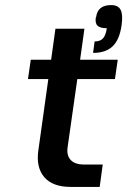

<svg xmlns="http://www.w3.org/2000/svg" viewBox="-20 -735 500 755"><path d="M246 -157Q241 -125 257.5 -106.5Q274 -88 311 -88H384L372 0H258Q187 0 154 -38.5Q121 -77 131 -145L170 -424H90L101 -500H181L198 -622H312L295 -500H443L432 -424H284ZM357 -668H358Q364 -715 417 -715Q445 -715 454.5 -696Q464 -677 458 -635Q450 -579 423 -553Q396 -527 346 -527L352 -572Q374 -572 385 -584Q396 -596 400 -624Q374 -624 363.5 -634Q353 -644 357 -668Z"/></svg>

Font: Fivo Sans Modern Med
Style: Italic
Weight: 450
Designer: Alexander Slobzheninov
Foundry: Alexander Slobzheninov
Version: 1.0